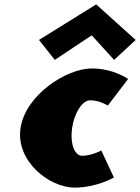

<svg xmlns="http://www.w3.org/2000/svg" viewBox="-20 -840 638 875"><path d="M157.7 -658 229.6 -567 398 -679 500.1 -567 598.2 -658 418.3 -820ZM391.2 -383C433.6 -383 471.4 -359 471.4 -359L563.8 -480C563.8 -480 498.2 -528 398.3 -528C281.5 -528 95.1 -406 73.4 -255C51.8 -105 204.5 15 320.1 15C420 15 499.1 -31 499.1 -31L441.8 -154C441.8 -154 397.1 -130 354.7 -130C319.4 -130 298.4 -186 308.7 -257C318.8 -327 355.8 -383 391.2 -383Z"/></svg>

Font: Blink
Style: WideObl
Weight: 400
Designer: Mew Too
Foundry: Cannot Into Space Fonts
Version: Version 001.000